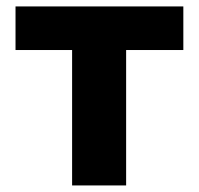

<svg xmlns="http://www.w3.org/2000/svg" viewBox="-20 -565 606 585"><path d="M199.7 -412.6H27.3V-545.4H538.6V-412.6H364.3V0H199.7Z"/></svg>

Font: My Font
Style: Regular
Weight: 500
Designer: Rasmus Andersson
Foundry: rsms
Version: Version 0.001